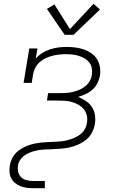

<svg xmlns="http://www.w3.org/2000/svg" viewBox="-20 -785 640 1010"><path d="M152 205Q135 205 118 202.5Q101 200 85.5 193.5Q70 187 57.5 176Q45 165 38 150.5Q31 136 30 118.5Q29 101 32 83Q35 66 43 49.5Q51 33 64 19.5Q77 6 93.5 -3.5Q110 -13 127 -19.5Q144 -26 161 -29.5Q178 -33 195.5 -35Q213 -37 230.5 -37.5Q248 -38 265.5 -39Q283 -40 300.5 -41.5Q318 -43 335 -47.5Q352 -52 369 -59Q386 -66 401 -77Q416 -88 425.5 -104.5Q435 -121 437 -138Q441 -157 437 -176Q433 -195 422 -209Q411 -223 395 -232.5Q379 -242 361.5 -247.5Q344 -253 324.5 -254.5Q305 -256 286 -256H227L233 -295H293Q310 -295 327 -296Q344 -297 361.5 -301Q379 -305 396 -312Q413 -319 427.5 -330.5Q442 -342 451.5 -358Q461 -374 463 -391Q466 -409 463 -426Q460 -443 450 -456Q440 -469 425.5 -477.5Q411 -486 395 -491Q379 -496 361.5 -498Q344 -500 327 -500Q309 -500 291 -498Q273 -496 255.5 -491.5Q238 -487 220.5 -479Q203 -471 189 -458.5Q175 -446 166 -429Q157 -412 154 -394L147 -349H104L134 -530H177L168 -477Q183 -494 203 -506.5Q223 -519 245 -526Q267 -533 288.5 -535.5Q310 -538 332 -538Q355 -538 378 -535Q401 -532 422 -524.5Q443 -517 461 -504.5Q479 -492 490.5 -473.5Q502 -455 505.5 -432.5Q509 -410 506 -387Q502 -367 492.5 -347.5Q483 -328 466.5 -313.5Q450 -299 430.5 -290Q411 -281 391 -275Q412 -267 431.5 -254Q451 -241 463.5 -222Q476 -203 479.5 -179.5Q483 -156 479 -132Q475 -109 463.5 -87Q452 -65 432.5 -49.5Q413 -34 390 -24Q367 -14 343.5 -9Q320 -4 297 -2.5Q274 -1 251 0H250Q250 0 250 0Q250 0 250 0H249Q232 1 215 1.5Q198 2 181.5 5Q165 8 148 13.5Q131 19 116 28Q101 37 89.5 51.5Q78 66 75 83Q72 101 75.5 118Q79 135 90.5 146.5Q102 158 118.5 162.5Q135 167 152 167H216V205ZM320 -602 227 -738 266 -762 348 -632 472 -765 506 -735 367 -602Z"/></svg>

Font: Iosevka Slab XLtEx
Style: Italic
Weight: 200
Width: 7
Italic angle: -9°
Monospace: yes
Designer: Belleve Invis
Foundry: Belleve Invis
Version: Version 11.1.0; ttfautohint (v1.8.3)